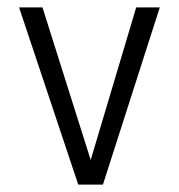

<svg xmlns="http://www.w3.org/2000/svg" viewBox="-20 -501 485 521"><path d="M226.1 -66.9 349.6 -481H413.6L259.3 0H192.4L31.7 -481H95.2Z"/></svg>

Font: Anaheim
Style: Regular
Weight: 400
Designer: vernon adams
Foundry: vernon adams
Version: Version 1.002; ttfautohint (v0.93.5-3d13) -l 8 -r 50 -G 200 